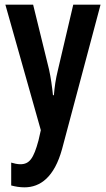

<svg xmlns="http://www.w3.org/2000/svg" viewBox="-20 -563 455 823"><path d="M3 -543 155 -5 145 39C124 117 106 141 67 141C55 141 41 138 28 134V232C47 237 65 240 85 240C153 240 213 196 246 76L411 -543H294L229 -266C218 -222 214 -190 211 -155H207C203 -193 198 -230 190 -266L122 -543Z"/></svg>

Font: Noto Sans Sinhala UI ExtraCondensed SemiBold
Style: Regular
Weight: 600
Width: 2
Designer: Jelle Bosma - Monotype Design Team
Foundry: Monotype Imaging Inc.
Version: Version 2.006